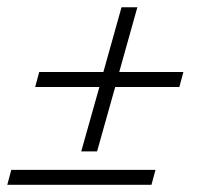

<svg xmlns="http://www.w3.org/2000/svg" viewBox="-22 -509 564 538"><path d="M-1.6 8.9 9.7 -33.1H413.7L402.4 8.9ZM205.6 -84.7 256.5 -265.3H76.6L87.9 -307.3H267.7L318.5 -488.7H362.9L312.1 -307.3H491.9L480.6 -265.3H300.8L250 -84.7Z"/></svg>

Font: Playfair 9pt
Style: Italic
Weight: 400
Italic angle: -15.6°
Designer: Claus Eggers Sørensen
Foundry: Claus Eggers Sørensen
Version: Version 2.001;gftools[0.9.30]